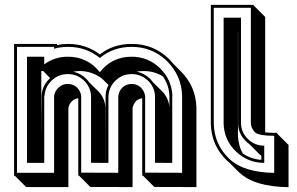

<svg xmlns="http://www.w3.org/2000/svg" viewBox="-20 -717 1236 799"><path d="M151.9 -133.8Q151.9 -146.5 151.9 -158.9Q151.9 -171.4 152.3 -184.1Q152.3 -197.3 152.3 -215.1Q152.3 -232.9 152.6 -251.7Q152.8 -270.5 153.1 -288.1Q153.3 -305.7 153.3 -318.8Q154.3 -340.8 163.1 -358.6Q171.9 -376.5 187.5 -391.1L188.5 -392.1L159.7 -421.4H151.9ZM684.6 -227.5Q684.6 -250.5 684.8 -272.9Q685.1 -295.4 685.1 -318.4Q683.1 -363.3 657.7 -399.4Q621.6 -421.4 577.1 -421.4Q569.8 -421.4 562.7 -420.7Q555.7 -419.9 548.8 -418.9Q578.1 -413.1 602.5 -391.1Q606.4 -387.2 609.9 -383.1Q613.3 -378.9 616.7 -374.5L650.4 -341.3L653.3 -338.4Q667.5 -324.7 675.5 -307.1Q683.6 -289.6 684.6 -270ZM418.5 -51.3H418.9V-184.1Q418.9 -217.8 419.2 -251.5Q419.4 -285.2 419.4 -318.8Q419.9 -341.8 431.6 -363.3L403.8 -390.6Q361.8 -421.4 311 -421.4Q297.9 -421.4 284.7 -418.5Q314 -412.6 336.9 -391.1Q340.8 -387.2 344.5 -383.1Q348.1 -378.9 351.1 -374.5L389.2 -336.9Q416.5 -309.1 418.5 -270ZM41.5 14.2H38.6V-534.2H217.3V-531.2L218.8 -529.3Q239.7 -534.2 262.2 -534.2Q301.3 -534.2 334.2 -523.2Q367.2 -512.2 395.5 -490.7Q423.8 -512.7 456.5 -523.4Q489.3 -534.2 528.3 -534.2Q618.7 -534.2 682.6 -472.2Q687.5 -466.8 691.9 -462.2Q696.3 -457.5 700.7 -452.1L731.9 -420.9Q794.4 -358.4 797.4 -271V61.5L622.1 61L574.7 13.7H571.8V-308.1Q556.2 -305.7 545.9 -296.4H546.4Q540.5 -290.5 536.9 -283Q533.2 -275.4 531.7 -268.1V61.5L356 61L308.6 13.7H305.7V-308.1Q290.5 -306.2 280.3 -296.4Q267.6 -285.2 264.6 -267.6V61.5H88.9ZM92.3 -39.1V-481H164.1V-449.2Q207.5 -481 262.2 -481Q344.7 -481 395.5 -416.5Q445.3 -481 528.3 -481Q596.2 -481 645.3 -433.6Q694.3 -386.2 697.3 -318.8H696.8V-39.1L625 -39.6V-318.8Q622.6 -356.4 594.5 -382.6Q566.4 -408.7 528.3 -408.7Q489.3 -408.7 461.7 -382.6Q434.1 -356.4 431.6 -318.8H431.2V-39.1L358.9 -39.6V-318.8Q356.4 -356.4 328.6 -382.6Q300.8 -408.7 262.2 -408.7Q223.6 -408.7 195.8 -382.6Q168 -356.4 165.5 -318.8H164.1V-39.1ZM205.1 2V-317.4Q207 -328.6 211.4 -336.9Q215.8 -345.2 224.1 -353Q240.2 -367.7 262.2 -367.7Q284.2 -367.7 300.3 -353Q315.4 -337.9 317.9 -317.9V1.5L472.2 2V-316.9Q474.6 -337.9 489.7 -353Q505.9 -367.7 528.3 -367.7Q549.8 -367.7 565.9 -353Q581.5 -337.4 584 -316.9V1.5L737.8 2V-319.8Q734.9 -403.3 674.3 -463.4Q613.3 -522 528.3 -522Q450.7 -522 395.5 -475.6Q367.7 -498.5 334.7 -510.3Q301.8 -522 262.2 -522Q231.4 -522 205.1 -514.2V-522H50.8V2Z M1067.4 -69.3Q1061.5 -73.2 1054.7 -80.1L1016.6 -118.2Q1013.7 -120.6 1010.7 -122.8Q1007.8 -125 1004.9 -127.9Q972.7 -157.7 970.7 -200.7V-584H970.2V-152.8Q971.2 -131.8 976.1 -113.3Q981 -94.7 990.7 -78.1Q1024.9 -54.7 1067.4 -51.8ZM1133.3 -161.1 1180.7 -113.8V62Q1110.4 61 1058.8 45.9Q1007.3 30.8 975.1 0L973.6 -1L936.5 -38.1Q930.7 -42.5 925.3 -47.9Q860.4 -109.9 857.4 -199.7V-696.8H1036.1V-693.8L1083.5 -646.5V-166Q1093.3 -165 1105.7 -164.6Q1118.2 -164.1 1133.3 -164.1ZM1079.6 -39.1Q1011.2 -39.6 962.2 -86.4Q913.1 -133.3 910.6 -201.2V-643.6H982.9V-201.2Q985.4 -163.1 1013.2 -137Q1041 -110.8 1079.6 -110.8ZM1121.1 -151.9Q1057.1 -151.9 1041.5 -166Q1026.4 -181.2 1023.9 -201.7V-684.6H869.6V-200.2Q872.6 -115.2 933.6 -56.6Q964.4 -27.3 1011.2 -12.9Q1058.1 1.5 1121.1 2.4Z"/></svg>

Font: Gondrin
Style: Regular
Weight: 400
Designer: Peter Wiegel, original typeface by Carl Albert Fahrenwaldt 1901
Foundry: Peter Wiegel
Version: Version 1.000 2010 initial release